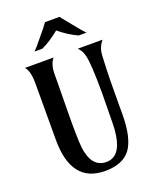

<svg xmlns="http://www.w3.org/2000/svg" viewBox="-175 -1063 935 1169"><g transform="rotate(-20 292.5 -478.5)"><path d="M440.9 -250.5 443.4 -438Q443.4 -634.8 428.7 -689.5Q421.9 -715.8 412.4 -728Q402.8 -740.2 397 -747.1H557.1L546.9 -733.4Q524.9 -701.2 522.5 -660.6Q520 -620.1 518.8 -578.6Q517.6 -537.1 516.6 -496.1Q515.6 -427.2 515.6 -342.3V-282.7Q515.6 -125 464.8 -56.6Q414.6 9.8 300.8 9.8Q80.6 9.8 81.5 -272.9L82 -638.7Q82 -715.8 54.7 -747.1H239.7Q210.9 -712.4 210.9 -648.4Q210.9 -611.3 210.4 -572.3L208.5 -416Q208 -377.4 208 -336.4Q208 -189.5 216.8 -150.1Q225.6 -110.8 238.3 -88.9Q267.6 -39.1 325.2 -39.1Q414.1 -39.1 434.6 -168.9Q440.9 -207.5 440.9 -250.5ZM429.7 -820.8Q369.1 -847.7 311 -896.5Q248 -845.2 193.4 -820.8H143.1Q151.9 -829.1 164.1 -842.8Q222.2 -912.1 235.8 -929.2L255.9 -955.6Q263.2 -964.8 264.2 -967.3H358.9Q359.9 -964.8 367.2 -955.6Q460.4 -839.4 480 -820.8Z"/></g></svg>

Font: Amarante
Style: Regular
Weight: 400
Designer: Karolina Lach
Foundry: Sorkin Type Co.
Version: Version 1.001